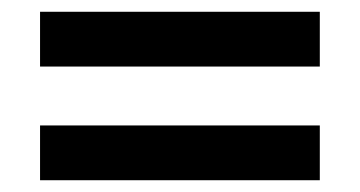

<svg xmlns="http://www.w3.org/2000/svg" viewBox="-20 -515 612 326"><path d="M48 -402V-495H523V-402ZM48 -209V-302H523V-209Z"/></svg>

Font: Noto Sans Ethiopic SemiBold
Style: Regular
Weight: 600
Designer: Monotype Design Team
Foundry: Monotype Imaging Inc.
Version: Version 2.102; ttfautohint (v1.8.4.7-5d5b)